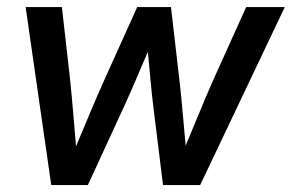

<svg xmlns="http://www.w3.org/2000/svg" viewBox="-20 -536 845 556"><path d="M128.4 0 54.2 -515.6H159.2L183.1 -304.7Q188 -257.8 191.9 -209Q195.8 -160.2 200.2 -112.3Q220.2 -160.2 240.7 -209Q261.2 -257.8 282.2 -304.7L377.4 -515.6H475.1L499.5 -304.7Q504.9 -258.3 509 -210Q513.2 -161.6 517.6 -114.3Q537.6 -161.6 557.4 -210Q577.1 -258.3 597.7 -304.7L692.9 -515.6H804.7L559.6 0H452.1L424.3 -224.6Q419.4 -263.7 415.8 -304.7Q412.1 -345.7 408.2 -386.2Q390.6 -345.7 373.3 -304.7Q356 -263.7 337.9 -224.6L234.4 0Z"/></svg>

Font: Inter Display Medium
Style: Italic
Weight: 500
Italic angle: -9.39999°
Designer: Rasmus Andersson
Foundry: rsms
Version: Version 4.000;git-a52131595